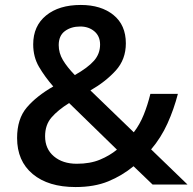

<svg xmlns="http://www.w3.org/2000/svg" viewBox="-20 -745 778 775"><path d="M306 -725Q388 -725 438 -684.5Q488 -644 488 -570Q488 -505 447 -460Q406 -415 345 -380L520 -211Q544 -242 560 -281.5Q576 -321 587 -366H698Q682 -304 656 -246.5Q630 -189 590 -142L737 0H596L519 -74Q473 -36 417 -13Q361 10 285 10Q175 10 112 -42.5Q49 -95 49 -188Q49 -265 88 -311Q127 -357 195 -396Q161 -435 137.5 -475Q114 -515 114 -566Q114 -640 166 -682.5Q218 -725 306 -725ZM304 -638Q267 -638 242 -619.5Q217 -601 217 -563Q217 -531 234 -502.5Q251 -474 282 -442Q335 -472 359.5 -500Q384 -528 384 -565Q384 -599 361 -618.5Q338 -638 304 -638ZM259 -329Q214 -301 188 -271Q162 -241 162 -195Q162 -144 197.5 -114Q233 -84 290 -84Q344 -84 383.5 -100.5Q423 -117 452 -141Z"/></svg>

Font: Noto Sans Sora Sompeng Medium
Style: Regular
Weight: 500
Designer: Monotype Design Team. David Williams.
Foundry: Monotype Imaging Inc.
Version: Version 2.101; ttfautohint (v1.8.4.7-5d5b)